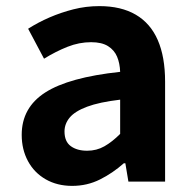

<svg xmlns="http://www.w3.org/2000/svg" viewBox="-20 -594 631 628"><path d="M216 14Q167 14 129.5 -7.5Q92 -29 71.5 -67Q51 -105 51 -153Q51 -242 128 -291.5Q205 -341 373 -359Q372 -387 363 -408.5Q354 -430 333.5 -443Q313 -456 278 -456Q239 -456 201 -441Q163 -426 124 -402L72 -500Q105 -521 142 -537Q179 -553 220 -563.5Q261 -574 305 -574Q376 -574 424 -546Q472 -518 496 -463Q520 -408 520 -327V0H400L390 -60H385Q349 -28 307 -7Q265 14 216 14ZM265 -101Q296 -101 321.5 -115.5Q347 -130 373 -156V-268Q305 -260 265 -245Q225 -230 208 -209.5Q191 -189 191 -164Q191 -131 211.5 -116Q232 -101 265 -101Z"/></svg>

Font: Noto Sans KR
Style: Bold
Weight: 700
Designer: Ryoko NISHIZUKA  (kana, bopomofo & ideographs); Paul D. Hunt (Latin, Greek & Cyrillic); Sandoll Communications , Soo-you
Foundry: Adobe
Version: Version 2.004-H2;hotconv 1.0.118;makeotfexe 2.5.65603